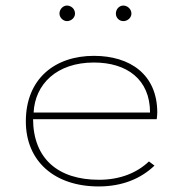

<svg xmlns="http://www.w3.org/2000/svg" viewBox="-20 -661 665 691"><path d="M221 -585C237 -585 250 -598 250 -612C250 -629 236 -641 221 -641C207 -641 194 -628 194 -612C194 -598 207 -585 221 -585ZM424 -585C440 -585 453 -598 453 -612C453 -629 438 -641 424 -641C409 -641 397 -628 397 -612C397 -597 409 -585 424 -585ZM335 10C420 10 487 -18 536 -65L516 -80C474 -40 414 -14 336 -14C190 -14 100 -89 99 -232H544C545 -243 546 -245 546 -256C546 -393 448 -460 318 -460C178 -460 73 -378 73 -224C73 -81 176 10 335 10ZM101 -256C106 -358 184 -436 318 -436C437 -436 520 -375 520 -256Z"/></svg>

Font: Inconsolata Expanded ExtraLight
Style: Regular
Weight: 200
Width: 7
Monospace: yes
Designer: Raph Levien, Cyreal, Brenton Simpson
Foundry: Raph Levien, Cyreal, Google
Version: Version 3.100